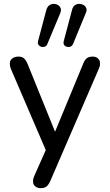

<svg xmlns="http://www.w3.org/2000/svg" viewBox="-20 -787 568 994"><path d="M190 187Q174 187 163.5 178.5Q153 170 152 161.5Q151 153 151 150Q151 138 157 125L217 -10L36 -431Q31 -444 31 -456Q31 -459 32 -467.5Q33 -476 44.5 -485Q56 -494 76 -494Q93 -494 103 -486Q113 -478 122 -458L265 -105L411 -458Q419 -478 430 -486Q441 -494 460 -494Q477 -494 486.5 -485Q496 -476 497 -467.5Q498 -459 498 -456Q498 -445 492 -432L240 151Q230 172 219.5 179.5Q209 187 190 187ZM358 -559Q353 -549 344.5 -545.5Q336 -542 326.5 -544.5Q317 -547 312 -554.5Q307 -562 310 -574L353 -736Q357 -752 367 -759.5Q377 -767 389.5 -767Q402 -767 412 -761.5Q422 -756 426.5 -745Q431 -734 424 -719ZM225 -559Q221 -549 212 -545.5Q203 -542 194 -544.5Q185 -547 179.5 -554.5Q174 -562 177 -574L220 -736Q225 -752 235 -759.5Q245 -767 257.5 -767Q270 -767 280 -761Q290 -755 294 -744.5Q298 -734 292 -719Z"/></svg>

Font: Nunito Medium
Style: Regular
Weight: 500
Designer: Vernon Adams
Foundry: Vernon Adams
Version: Version 3.602